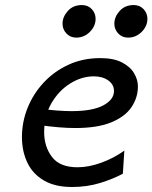

<svg xmlns="http://www.w3.org/2000/svg" viewBox="-20 -728 603 760"><path d="M472.2 -131.8 466.3 -40.5Q427.7 -19.5 376.2 -3.7Q324.7 12.2 265.1 12.2Q198.2 12.2 154.1 -13.4Q109.9 -39.1 88.4 -84Q66.9 -128.9 66.9 -185.5Q66.9 -246.1 89.6 -302Q112.3 -357.9 153.8 -402.1Q195.3 -446.3 252 -472.2Q308.6 -498 377 -498Q429.2 -498 462.2 -481.2Q495.1 -464.4 510.5 -438.5Q525.9 -412.6 525.9 -386.2Q525.9 -341.8 500.7 -304.2Q475.6 -266.6 420.9 -243.9Q366.2 -221.2 277.8 -221.2Q218.3 -221.2 136.2 -232.9V-297.9Q173.8 -293 205.6 -290.5Q237.3 -288.1 263.2 -288.1Q346.2 -288.1 388.7 -310.8Q431.2 -333.5 431.2 -367.7Q431.2 -393.6 408.4 -409.7Q385.7 -425.8 351.6 -425.8Q303.2 -425.8 258.1 -397.7Q212.9 -369.6 183.8 -319.8Q154.8 -270 154.8 -205.1Q154.8 -147.5 185.8 -106.7Q216.8 -65.9 286.6 -65.9Q331.5 -65.9 381.1 -84Q430.7 -102.1 472.2 -131.8ZM563.5 -653.3Q563.5 -624.5 540.8 -601.8Q518.1 -579.1 486.8 -579.1Q463.4 -579.1 448 -595.5Q432.6 -611.8 432.6 -634.3Q432.6 -661.1 453.6 -684.6Q474.6 -708 509.3 -708Q533.2 -708 548.3 -691.9Q563.5 -675.8 563.5 -653.3ZM358.4 -653.3Q358.4 -624.5 335.7 -601.8Q313 -579.1 281.7 -579.1Q258.3 -579.1 242.9 -595.5Q227.5 -611.8 227.5 -634.3Q227.5 -661.1 248.5 -684.6Q269.5 -708 304.2 -708Q328.1 -708 343.3 -691.9Q358.4 -675.8 358.4 -653.3Z"/></svg>

Font: Andika
Style: Italic
Weight: 400
Italic angle: -14°
Designer: Victor Gaultney, Annie Olsen, Julie Remington, Don Collingsworth, Eric Hays, Becca Hirsbrunner
Foundry: SIL International
Version: Version 6.101